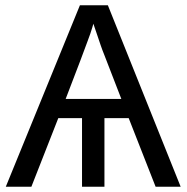

<svg xmlns="http://www.w3.org/2000/svg" viewBox="-20 -708 708 728"><path d="M291 -260H201L99 0H2L283 -688H389L665 0H570L468 -260H376V0H291ZM334 -618 330 -604Q327 -594 322.5 -580.5Q318 -567 311 -549Q305 -532 284.5 -478Q264 -424 229 -333H440L375 -501Q368 -518 361.5 -537Q355 -556 348 -577Z"/></svg>

Font: Libra Sans
Style: Regular
Weight: 400
Foundry: Context Ltd
Version: Version 1.000; ttfautohint (v1.3)